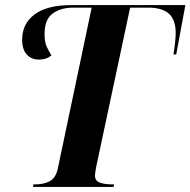

<svg xmlns="http://www.w3.org/2000/svg" viewBox="-20 -734 748 754"><path d="M110 0 111 -10H120Q152 -10 175.5 -22.5Q199 -35 207 -72L340 -704H267Q219 -704 187 -681Q155 -658 155 -600Q155 -569 163.5 -550.5Q172 -532 182 -517Q172 -508 159.5 -504Q147 -500 133 -500Q103 -500 85 -520Q67 -540 67 -578Q67 -641 116 -677.5Q165 -714 260 -714H708L672 -520H661Q664 -535 667 -562Q670 -589 670 -604Q670 -657 643 -680.5Q616 -704 563 -704H491L358 -80Q353 -53 353 -45Q353 -24 371.5 -17Q390 -10 420 -10H428L426 0Z"/></svg>

Font: Noto Serif Display SemiCondensed
Style: Bold Italic
Weight: 700
Width: 4
Italic angle: -12°
Designer: Monotype Design Team
Foundry: Monotype Imaging Inc.
Version: Version 2.009